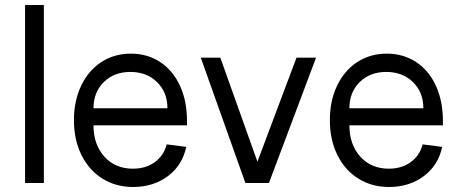

<svg xmlns="http://www.w3.org/2000/svg" viewBox="-20 -730 1832 766"><path d="M155 -710V0H80V-710Z M275 -251Q275 -328 304 -388.5Q333 -449 384.5 -482.5Q436 -516 502 -516Q568 -516 619 -482.5Q670 -449 698 -388Q726 -327 726 -248V-230H353Q353 -153 396.5 -105Q440 -57 510 -57Q562 -57 598 -83.5Q634 -110 645 -154L723 -144Q708 -71 650 -27.5Q592 16 511 16Q442 16 388.5 -17.5Q335 -51 305 -111.5Q275 -172 275 -251ZM500 -443Q435 -443 394 -402.5Q353 -362 353 -298H648Q648 -362 606.5 -402.5Q565 -443 500 -443Z M859 -500 1007 -85 1163 -500H1241L1053 0H959L781 -500Z M1296 -251Q1296 -328 1325 -388.5Q1354 -449 1405.5 -482.5Q1457 -516 1523 -516Q1589 -516 1640 -482.5Q1691 -449 1719 -388Q1747 -327 1747 -248V-230H1374Q1374 -153 1417.5 -105Q1461 -57 1531 -57Q1583 -57 1619 -83.5Q1655 -110 1666 -154L1744 -144Q1729 -71 1671 -27.5Q1613 16 1532 16Q1463 16 1409.5 -17.5Q1356 -51 1326 -111.5Q1296 -172 1296 -251ZM1521 -443Q1456 -443 1415 -402.5Q1374 -362 1374 -298H1669Q1669 -362 1627.5 -402.5Q1586 -443 1521 -443Z"/></svg>

Font: MedMera Sans
Style: Regular
Weight: 400
Designer: Kasper Nordkvist
Foundry: UNCUT.wtf
Version: Version 1.300